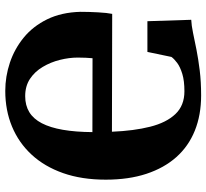

<svg xmlns="http://www.w3.org/2000/svg" viewBox="-48 -744 802 747"><g transform="rotate(90 353.5 -370.0)"><path d="M333 11Q277 11 223.2 -7Q169.5 -25 125.5 -61Q81.5 -97 54.5 -152.2Q27.5 -207.5 25.5 -281.5Q25.5 -314 27.5 -350Q29.5 -386 33.5 -405L492 -404Q488.5 -489.5 472.5 -552.8Q456.5 -616 423.2 -651Q390 -686 334.5 -686Q294 -686 267 -677.8Q240 -669.5 224.2 -657.8Q208.5 -646 201 -635.5L181.5 -542H62L56.5 -712.5Q78.5 -713.5 107.2 -719.5Q136 -725.5 172.2 -732.8Q208.5 -740 253 -745.5Q297.5 -751 351 -751Q427 -751 487.8 -726.5Q548.5 -702 590.8 -654.5Q633 -607 655.8 -538Q678.5 -469 678.5 -380Q678.5 -286.5 653 -214Q627.5 -141.5 581.2 -91.5Q535 -41.5 471.8 -15.2Q408.5 11 333 11ZM353.5 -66.5Q389.5 -66.5 415.8 -82.5Q442 -98.5 459 -131.2Q476 -164 484.5 -213.2Q493 -262.5 493.5 -328L206 -328.5Q205 -315 204.2 -301.8Q203.5 -288.5 203.5 -271Q203.5 -237.5 212.5 -201.5Q221.5 -165.5 239.8 -134.8Q258 -104 286.2 -85.2Q314.5 -66.5 353.5 -66.5Z"/></g></svg>

Font: Merriweather 28pt Black
Style: Regular
Weight: 900
Version: Version 2.100